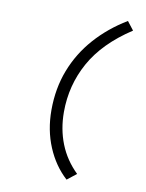

<svg xmlns="http://www.w3.org/2000/svg" viewBox="-98 -802 795 1046"><g transform="rotate(10 300.0 -279.5)"><path d="M344.3 175.8Q275.2 113 236.3 20.1Q197.3 -72.8 197.3 -183.2Q197.3 -303.3 236.7 -405.3Q276 -507.3 349.4 -590Q422.9 -672.7 523.6 -733.5L560.1 -686.6Q406.4 -586.1 336.3 -459.6Q266.1 -333 266.1 -185.1Q266.1 -90 298.3 -9Q330.5 72 395.6 135.3Z"/></g></svg>

Font: SourceCodeVF
Style: Italic
Weight: 200
Italic angle: -11°
Monospace: yes
Designer: Paul D. Hunt, Teo Tuominen
Foundry: Adobe
Version: Version 1.026;hotconv 1.1.0;makeotfexe 2.6.0